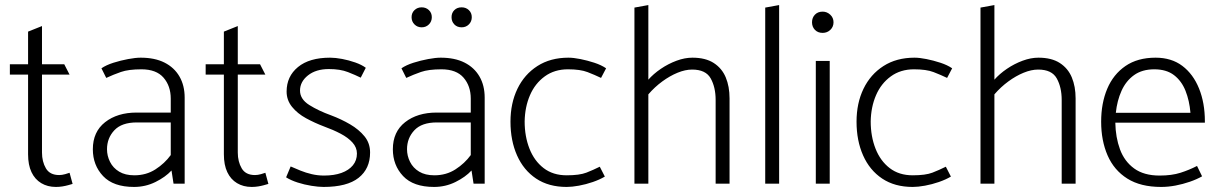

<svg xmlns="http://www.w3.org/2000/svg" viewBox="-20 -726 4821 759"><path d="M234 -472H146V-623L91 -601V-472H19V-431H91V-116Q91 -74 104.5 -45.5Q118 -17 143 -2Q168 13 201 13Q214 13 226.5 11Q239 9 249.5 6Q260 3 267 1L255 -43Q250 -41 237.5 -37.5Q225 -34 214 -34Q177 -34 161.5 -60.5Q146 -87 146 -123V-431H255Z M403 -136Q403 -180 432 -211Q461 -242 521 -242H655V-113Q631 -80 594.5 -56.5Q558 -33 511 -33Q475 -33 451 -47.5Q427 -62 415 -86Q403 -110 403 -136ZM400 -418Q428 -431 458 -441.5Q488 -452 539 -452Q598 -452 626.5 -419Q655 -386 655 -336V-281H520Q444 -281 395.5 -243Q347 -205 347 -136Q347 -73 387.5 -30Q428 13 510 13Q555 13 594.5 -6.5Q634 -26 658 -52L666 0H710V-340Q710 -388 689.5 -423.5Q669 -459 630.5 -478.5Q592 -498 536 -498Q516 -498 486.5 -492.5Q457 -487 428.5 -478Q400 -469 381 -456Z M1008 -472H920V-623L865 -601V-472H793V-431H865V-116Q865 -74 878.5 -45.5Q892 -17 917 -2Q942 13 975 13Q988 13 1000.5 11Q1013 9 1023.5 6Q1034 3 1041 1L1029 -43Q1024 -41 1011.5 -37.5Q999 -34 988 -34Q951 -34 935.5 -60.5Q920 -87 920 -123V-431H1029Z M1111 -25Q1130 -13 1156.5 -4.5Q1183 4 1211 8.5Q1239 13 1259 13Q1352 13 1397.5 -23Q1443 -59 1443 -123Q1443 -160 1421 -187Q1399 -214 1364 -234.5Q1329 -255 1289 -270Q1239 -288 1202.5 -311Q1166 -334 1166 -368Q1166 -403 1197.5 -428Q1229 -453 1280 -453Q1325 -453 1355.5 -441Q1386 -429 1406 -419L1426 -458Q1410 -470 1384.5 -479Q1359 -488 1332.5 -493Q1306 -498 1285 -498Q1203 -498 1158 -461Q1113 -424 1113 -364Q1113 -330 1134.5 -303.5Q1156 -277 1190 -258.5Q1224 -240 1261 -226Q1297 -213 1326.5 -197.5Q1356 -182 1373.5 -162.5Q1391 -143 1391 -119Q1391 -92 1375 -72.5Q1359 -53 1330 -42.5Q1301 -32 1261 -32Q1236 -32 1212.5 -37.5Q1189 -43 1168 -51.5Q1147 -60 1129 -68Z M1589 -136Q1589 -180 1618 -211Q1647 -242 1707 -242H1841V-113Q1817 -80 1780.5 -56.5Q1744 -33 1697 -33Q1661 -33 1637 -47.5Q1613 -62 1601 -86Q1589 -110 1589 -136ZM1586 -418Q1614 -431 1644 -441.5Q1674 -452 1725 -452Q1784 -452 1812.5 -419Q1841 -386 1841 -336V-281H1706Q1630 -281 1581.5 -243Q1533 -205 1533 -136Q1533 -73 1573.5 -30Q1614 13 1696 13Q1741 13 1780.5 -6.5Q1820 -26 1844 -52L1852 0H1896V-340Q1896 -388 1875.5 -423.5Q1855 -459 1816.5 -478.5Q1778 -498 1722 -498Q1702 -498 1672.5 -492.5Q1643 -487 1614.5 -478Q1586 -469 1567 -456ZM1647 -618Q1664 -618 1675.5 -629.5Q1687 -641 1687 -658Q1687 -675 1675.5 -686Q1664 -697 1647 -697Q1630 -697 1618.5 -686Q1607 -675 1607 -658Q1607 -641 1618.5 -629.5Q1630 -618 1647 -618ZM1805 -618Q1822 -618 1833.5 -629.5Q1845 -641 1845 -658Q1845 -675 1833.5 -686Q1822 -697 1805 -697Q1787 -697 1776 -686Q1765 -675 1765 -658Q1765 -641 1776 -629.5Q1787 -618 1805 -618Z M2351 -67Q2325 -54 2298 -43.5Q2271 -33 2220 -33Q2166 -33 2129 -61.5Q2092 -90 2073 -138.5Q2054 -187 2054 -246Q2055 -303 2075 -349.5Q2095 -396 2133.5 -424Q2172 -452 2225 -452Q2274 -452 2302.5 -441Q2331 -430 2356 -418L2376 -456Q2357 -469 2329.5 -478Q2302 -487 2274.5 -492.5Q2247 -498 2227 -498Q2156 -498 2104.5 -465Q2053 -432 2025.5 -375Q1998 -318 1998 -245Q1998 -170 2024 -111.5Q2050 -53 2099.5 -20Q2149 13 2220 13Q2241 13 2268.5 8Q2296 3 2323.5 -6.5Q2351 -16 2371 -28Z M2543 -353Q2568 -382 2598 -404Q2628 -426 2658.5 -438.5Q2689 -451 2716 -451Q2770 -451 2789.5 -416Q2809 -381 2809 -331V0H2864V-337Q2864 -384 2849 -420Q2834 -456 2801.5 -477Q2769 -498 2717 -498Q2687 -498 2654.5 -486Q2622 -474 2592.5 -454Q2563 -434 2542 -410ZM2543 0V-706L2488 -696V0Z M3060 0V-706L3005 -696V0Z M3260 0V-485H3205V0ZM3232 -596Q3250 -596 3262.5 -608Q3275 -620 3275 -638Q3275 -656 3262 -668Q3249 -680 3232 -680Q3213 -680 3201.5 -668Q3190 -656 3190 -638Q3190 -620 3201.5 -608Q3213 -596 3232 -596Z M3719 -67Q3693 -54 3666 -43.5Q3639 -33 3588 -33Q3534 -33 3497 -61.5Q3460 -90 3441 -138.5Q3422 -187 3422 -246Q3423 -303 3443 -349.5Q3463 -396 3501.5 -424Q3540 -452 3593 -452Q3642 -452 3670.5 -441Q3699 -430 3724 -418L3744 -456Q3725 -469 3697.5 -478Q3670 -487 3642.5 -492.5Q3615 -498 3595 -498Q3524 -498 3472.5 -465Q3421 -432 3393.5 -375Q3366 -318 3366 -245Q3366 -170 3392 -111.5Q3418 -53 3467.5 -20Q3517 13 3588 13Q3609 13 3636.5 8Q3664 3 3691.5 -6.5Q3719 -16 3739 -28Z M3911 -353Q3936 -382 3966 -404Q3996 -426 4026.5 -438.5Q4057 -451 4084 -451Q4138 -451 4157.5 -416Q4177 -381 4177 -331V0H4232V-337Q4232 -384 4217 -420Q4202 -456 4169.5 -477Q4137 -498 4085 -498Q4055 -498 4022.5 -486Q3990 -474 3960.5 -454Q3931 -434 3910 -410ZM3911 0V-706L3856 -696V0Z M4743 -241V-247Q4743 -319 4720 -376Q4697 -433 4654 -465.5Q4611 -498 4548 -498Q4477 -498 4429 -465Q4381 -432 4357 -375Q4333 -318 4333 -245Q4333 -170 4358.5 -111.5Q4384 -53 4436.5 -20Q4489 13 4570 13Q4598 13 4627 7.5Q4656 2 4683.5 -7.5Q4711 -17 4732 -29L4712 -70Q4681 -54 4646.5 -43Q4612 -32 4564 -32Q4502 -32 4463.5 -60Q4425 -88 4407.5 -135.5Q4390 -183 4389 -241ZM4391 -280Q4396 -328 4413.5 -367Q4431 -406 4463 -429Q4495 -452 4543 -452Q4591 -452 4621 -429Q4651 -406 4666.5 -367Q4682 -328 4686 -280Z"/></svg>

Font: Catamaran ExtraLight
Style: Regular
Weight: 250
Designer: Pria Ravichandran
Version: Version 2.000